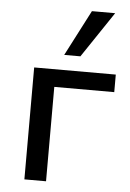

<svg xmlns="http://www.w3.org/2000/svg" viewBox="-54 -798 570 839"><g transform="rotate(5 231.0 -379.0)"><path d="M85 0V-491H443V-414H180V0ZM211 -557 315 -758H417L282 -557Z"/></g></svg>

Font: Nunito Sans 10pt Medium
Style: Regular
Weight: 500
Designer: Vernon Adams
Foundry: Vernon Adams
Version: Version 3.101;gftools[0.9.27]